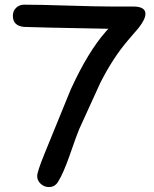

<svg xmlns="http://www.w3.org/2000/svg" viewBox="-20 -756 650 809"><path d="M563.5 -637.7 519 -585.9Q455.6 -511.7 402.3 -406.2L313.5 -211.4Q304.2 -189.9 272.5 -98.6Q247.1 -26.4 225.1 9.3Q211.4 32.2 186 32.2Q166.5 32.2 151.6 18.6Q136.7 4.9 136.7 -14.2Q136.7 -32.7 168 -109.4L277.8 -378.4Q350.6 -538.1 427.2 -624.5L436.5 -634.8L191.4 -639.6L81.5 -642.6Q34.2 -647 34.2 -689.5Q34.2 -710 47.9 -723.1Q61.5 -736.3 82 -736.3Q143.6 -736.3 266.8 -732.4Q390.1 -728.5 451.7 -728.5H541Q592.8 -728.5 592.8 -697.8Q592.8 -674.8 563.5 -637.7Z"/></svg>

Font: TUNJUNG BIRU
Style: Regular
Weight: 400
Designer: R.S. Wihananto
Foundry: R.S. Wihananto
Version: Version 2.0.1